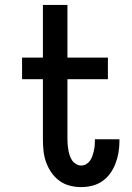

<svg xmlns="http://www.w3.org/2000/svg" viewBox="-20 -755 540 783"><path d="M311 8Q287 8 264 2Q241 -4 222 -18Q203 -32 189.5 -51.5Q176 -71 168 -93.5Q160 -116 157.5 -139.5Q155 -163 155 -186V-432H70V-520H155V-735H255V-520H420V-432H255V-186Q255 -175 256 -164Q257 -153 259 -142Q261 -131 264.5 -120.5Q268 -110 274 -101Q280 -92 290 -86Q300 -80 311 -80Q322 -80 331.5 -85.5Q341 -91 347 -99.5Q353 -108 356.5 -118Q360 -128 362.5 -138.5Q365 -149 366 -160Q367 -171 367 -181V-187H467V-177Q467 -154 463 -131.5Q459 -109 451 -88Q443 -67 429.5 -48Q416 -29 397 -16Q378 -3 356 2.5Q334 8 311 8Z"/></svg>

Font: Iosevka Term Curly Semibold
Style: Regular
Weight: 600
Designer: Belleve Invis
Foundry: Belleve Invis
Version: Version 32.3.0